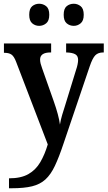

<svg xmlns="http://www.w3.org/2000/svg" viewBox="-20 -768 574 1025"><path d="M28 184Q92 184 131.5 161.5Q171 139 195 98Q219 57 235 3L66 -438Q55 -467 41.5 -476.5Q28 -486 5 -486H1V-536H253V-488H250Q194 -488 194 -450Q194 -440 197 -428Q200 -416 205 -403L266 -230Q294 -151 300 -103Q304 -128 312 -155Q320 -182 327 -203L387 -398Q391 -409 394 -423.5Q397 -438 397 -448Q397 -470 381.5 -478.5Q366 -487 336 -488H333V-536H534V-488H531Q504 -488 489 -473Q474 -458 459 -414L319 -1Q295 71 273 117.5Q251 164 222.5 190Q194 216 151.5 226.5Q109 237 42 237H28ZM374 -630Q352 -630 336 -643.5Q320 -657 320 -689Q320 -722 336 -735Q352 -748 374 -748Q394 -748 410.5 -735Q427 -722 427 -689Q427 -657 410.5 -643.5Q394 -630 374 -630ZM189 -630Q168 -630 152 -643.5Q136 -657 136 -689Q136 -722 152 -735Q168 -748 189 -748Q210 -748 226.5 -735Q243 -722 243 -689Q243 -657 226.5 -643.5Q210 -630 189 -630Z"/></svg>

Font: Noto Serif Thai SemiCondensed SemiBold
Style: Regular
Weight: 600
Width: 4
Designer: Monotype Design Team
Foundry: Monotype Imaging Inc.
Version: Version 2.002; ttfautohint (v1.8.4.7-5d5b)